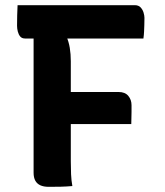

<svg xmlns="http://www.w3.org/2000/svg" viewBox="-20 -720 640 743"><path d="M260 0Q237 2 215.5 2.5Q194 3 169 3Q149 3 136 -3Q123 -9 116.5 -21Q110 -33 110 -52Q110 -124 110 -193Q110 -262 110 -330Q110 -398 110 -467.5Q110 -537 110 -608H247L237 -579Q246 -559 250 -535Q254 -511 254 -483Q254 -419 254 -355Q254 -291 254 -226.5Q254 -162 254 -96Q254 -70 255 -46Q256 -22 260 0ZM48 -700H501Q516 -700 524 -691.5Q532 -683 535.5 -671.5Q539 -660 539 -651Q539 -636 538.5 -623Q538 -610 537.5 -597.5Q537 -585 535 -571H77Q65 -571 58.5 -578.5Q52 -586 49 -597.5Q46 -609 46 -620Q46 -642 46.5 -660.5Q47 -679 48 -700ZM193 -364H439Q464 -364 476.5 -349Q489 -334 489 -313Q489 -299 489 -286.5Q489 -274 488.5 -262.5Q488 -251 488 -240H193Z"/></svg>

Font: Rec Mono Semicasual
Style: Bold
Weight: 700
Version: Version 1.085; ttfautohint (v1.8.4.7-5d5b)